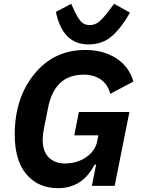

<svg xmlns="http://www.w3.org/2000/svg" viewBox="-20 -971 740 1003"><path d="M442 -739Q307 -739 272 -909L352 -951L370 -912Q388 -874 404.5 -857Q421 -840 450 -840Q475 -840 496.5 -857Q518 -874 548 -914L576 -951L659 -905Q615 -827 565.5 -783Q516 -739 442 -739ZM460 0 482 -111H474Q411 12 283 12Q180 12 118.5 -60Q57 -132 57 -268Q57 -459 159.5 -584.5Q262 -710 425 -710Q519 -710 586.5 -667Q654 -624 677 -545L556 -481Q544 -529 507.5 -555Q471 -581 417 -581Q265 -581 231 -407L209 -297Q203 -267 203 -241Q203 -179 235.5 -148Q268 -117 318 -117Q382 -117 429.5 -149.5Q477 -182 487 -230L494 -264H368L392 -386H656L579 0Z"/></svg>

Font: Aneliza
Style: Bold Italic
Weight: 700
Italic angle: -11.31°
Designer: Mike Abbink, Paul van der Laan, Pieter van Rosmalen
Foundry: Bold Monday
Version: Version 3.0